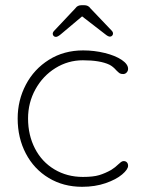

<svg xmlns="http://www.w3.org/2000/svg" viewBox="-20 -709 553 739"><path d="M473 -444Q473 -436 467.5 -430Q462 -424 454 -424Q445 -424 440.5 -427Q436 -430 428 -438Q415 -453 401 -460Q365 -477 299 -477Q242 -477 193.5 -447Q145 -417 116.5 -365.5Q88 -314 88 -253Q88 -189 114.5 -137.5Q141 -86 189.5 -57Q238 -28 299 -28Q339 -28 362 -35Q385 -42 408 -55Q424 -65 436 -77Q441 -82 446 -85.5Q451 -89 456 -89Q464 -89 468.5 -84Q473 -79 473 -71Q473 -57 450 -37.5Q427 -18 386.5 -4Q346 10 296 10Q224 10 167.5 -24Q111 -58 79.5 -118Q48 -178 48 -253Q48 -323 79.5 -383Q111 -443 168.5 -479Q226 -515 300 -515Q343 -515 383.5 -505Q424 -495 448.5 -478.5Q473 -462 473 -444ZM415 -580Q415 -575 411.5 -571.5Q408 -568 403 -568Q396 -568 384 -578L296 -646L214 -577Q202 -567 195 -567Q190 -567 186.5 -570.5Q183 -574 183 -579Q183 -585 189 -591L270 -677Q278 -689 294 -689H304Q320 -689 328 -677L409 -592Q415 -586 415 -580Z"/></svg>

Font: Quicksand Light
Style: Regular
Weight: 300
Designer: Andrew Paglinawan
Foundry: Andrew Paglinawan
Version: Version 3.000